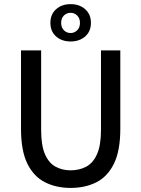

<svg xmlns="http://www.w3.org/2000/svg" viewBox="-20 -900 686 932"><path d="M322.8 12.2Q252.4 12.2 197.8 -15.6Q143.1 -43.5 112.5 -106.2Q82 -168.9 82 -274.4V-655.3H179.7V-269.5Q179.7 -194.3 198.2 -151.6Q216.8 -108.9 249.3 -91.1Q281.7 -73.2 322.8 -73.2Q364.7 -73.2 398.2 -90.8Q431.6 -108.4 450.9 -151.4Q470.2 -194.3 470.2 -269.5V-655.3H564V-274.4Q564 -168.5 533.2 -105.7Q502.4 -43 448.2 -15.4Q394 12.2 322.8 12.2ZM322.8 -698.7Q279.8 -698.7 252.2 -723.1Q224.6 -747.6 224.6 -789.1Q224.6 -830.6 252.2 -855.2Q279.8 -879.9 322.8 -879.9Q365.7 -879.9 393.6 -855.2Q421.4 -830.6 421.4 -789.1Q421.4 -747.6 393.6 -723.1Q365.7 -698.7 322.8 -698.7ZM322.8 -739.7Q340.8 -739.7 354.5 -752.9Q368.2 -766.1 368.2 -789.1Q368.2 -811.5 354.5 -824.7Q340.8 -837.9 322.8 -837.9Q303.7 -837.9 290.3 -824.7Q276.9 -811.5 276.9 -789.1Q276.9 -766.1 290.3 -752.9Q303.7 -739.7 322.8 -739.7Z"/></svg>

Font: Varta Light SemiBold
Style: Regular
Weight: 600
Version: Version 1.004